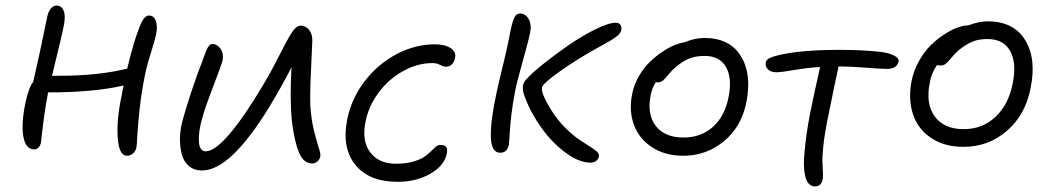

<svg xmlns="http://www.w3.org/2000/svg" viewBox="-20 -604 3787 694"><path d="M104 -64Q72.8 -64 64.5 -109.6Q56.2 -155.3 71.8 -231.9Q83.5 -287.6 100.1 -308.1Q124 -411.6 149.9 -539.1Q153.3 -559.6 162.8 -571.8Q172.4 -584 184.1 -584Q201.7 -584 209.7 -566.2Q217.8 -548.3 210.9 -513.2Q206.1 -485.4 168 -330.1H192.9Q336.4 -330.1 439.9 -356Q462.9 -452.1 481 -497.1Q498 -547.9 518.1 -547.9Q536.6 -547.9 543.5 -527.8Q550.3 -507.8 543.9 -478Q540 -460 524.2 -408.9Q508.3 -357.9 502.9 -327.1Q491.2 -269.5 484.9 -212.2Q478.5 -154.8 476.6 -116.7Q474.6 -78.6 473.1 -70.8Q470.2 -57.1 460.4 -49.1Q450.7 -41 439 -41Q410.2 -41 405.5 -106Q400.9 -170.9 419.9 -259.8Q423.8 -282.7 426.8 -294.9Q318.8 -270 153.8 -270Q152.8 -268.1 152.8 -264.2Q145.5 -226.6 140.1 -188Q134.8 -149.4 131.8 -122.1Q128.9 -94.7 127.9 -87.9Q125.5 -77.1 119.1 -70.6Q112.8 -64 104 -64Z M710.4 12.2Q680.7 12.2 661.6 -4.9Q642.6 -22 636.2 -49.3Q629.9 -76.7 630.6 -106Q631.3 -135.3 638.7 -164.1Q649.4 -205.1 672.1 -273.7Q694.8 -342.3 707.5 -372.1Q710.4 -379.4 714.1 -390.4Q717.8 -401.4 720 -406.7Q722.2 -412.1 725.1 -419.7Q728 -427.2 730.2 -430.9Q732.4 -434.6 735.4 -438.2Q738.3 -441.9 741.5 -443.4Q744.6 -444.8 748.5 -444.8Q765.1 -444.8 777.1 -427.5Q789.1 -410.2 784.7 -386.2Q782.2 -373.5 751 -292.5Q719.7 -211.4 710.4 -174.8Q696.8 -127.4 699 -92.3Q701.2 -57.1 723.6 -57.1Q756.8 -57.1 811 -121.1Q865.2 -185.1 935.5 -304.2Q954.1 -335.4 973.1 -371.8Q992.2 -408.2 1003.4 -430.4Q1014.6 -452.6 1026.4 -472.9Q1038.1 -493.2 1047.4 -502.2Q1056.6 -511.2 1065.9 -511.2Q1084.5 -511.2 1096.9 -496.6Q1109.4 -481.9 1108.9 -456.1Q1108.4 -438.5 1106 -390.9Q1103.5 -343.3 1102.1 -300.8Q1100.6 -258.3 1101.6 -224.1Q1104.5 -174.8 1114.7 -132.8Q1125 -90.8 1132.3 -69.1Q1139.6 -47.4 1137.7 -38.1Q1135.3 -27.3 1127 -20.3Q1118.7 -13.2 1107.9 -13.2Q1077.6 -13.2 1061 -52Q1044.4 -90.8 1034.7 -168Q1027.3 -253.4 1033.7 -360.8Q996.6 -288.6 953.6 -217.8Q813 12.2 710.4 12.2Z M1417.5 53.2Q1313.5 53.2 1263.9 -8.8Q1214.4 -70.8 1235.4 -173.8Q1250.5 -248 1297.9 -310.1Q1345.2 -372.1 1412.8 -408Q1480.5 -443.8 1552.2 -443.8Q1588.4 -443.8 1609.4 -429.7Q1630.4 -415.5 1624.5 -393.1Q1621.6 -379.4 1613 -371.1Q1604.5 -362.8 1592.3 -362.8Q1583 -362.8 1570.8 -369.4Q1558.6 -376 1543.5 -376Q1487.3 -376 1434.6 -345.7Q1381.8 -315.4 1346.7 -266.8Q1311.5 -218.3 1301.3 -164.1Q1287.1 -94.7 1318.1 -53.5Q1349.1 -12.2 1411.1 -12.2Q1445.3 -12.2 1471.4 -19.3Q1497.6 -26.4 1512 -36.1Q1526.4 -45.9 1536.6 -55.9Q1546.9 -65.9 1554.9 -73Q1563 -80.1 1570.3 -80.1Q1586.9 -80.1 1592.5 -73.2Q1598.1 -66.4 1595.2 -49.8Q1586.4 -4.9 1535.2 24.2Q1483.9 53.2 1417.5 53.2Z M1788.1 -51.8Q1755.4 -51.8 1754.2 -110.6Q1752.9 -169.4 1775.9 -273.9Q1780.3 -295.4 1796.4 -361.1Q1812.5 -426.8 1819.8 -464.8Q1820.8 -469.7 1823 -480.2Q1825.2 -490.7 1826.2 -497.1Q1832.5 -527.3 1839.6 -541.3Q1846.7 -555.2 1858.9 -555.2Q1878.9 -555.2 1890.6 -535.9Q1902.3 -516.6 1896 -483.9Q1891.6 -461.9 1869.9 -384.3Q1848.1 -306.6 1841.8 -273.9Q1833 -230 1828.1 -186.3Q1823.2 -142.6 1821.8 -114.3Q1820.3 -85.9 1819.8 -82Q1813.5 -51.8 1788.1 -51.8ZM2114.7 -16.1Q2073.7 -16.1 2026.1 -50.8Q1978.5 -85.4 1939.5 -138.7Q1900.4 -191.9 1878.9 -249Q1867.2 -275.9 1870.1 -294.9Q1874 -310.1 1884.8 -319.8Q1901.4 -338.9 1943.1 -372.3Q1984.9 -405.8 2033.4 -439.5Q2082 -473.1 2131.1 -497.6Q2180.2 -522 2206.1 -522Q2217.3 -522 2222.2 -514.4Q2227.1 -506.8 2226.1 -498Q2225.1 -490.7 2220.5 -483.9Q2215.8 -477.1 2204.6 -469.2Q2193.4 -461.4 2186.8 -457.3Q2180.2 -453.1 2161.9 -443.1Q2143.6 -433.1 2138.2 -430.2Q2061 -387.2 2001.5 -344.5Q1941.9 -301.8 1939 -288.1Q1935.1 -267.1 1970.7 -209Q2006.3 -150.9 2063 -106.9Q2075.7 -97.2 2099.6 -82.5Q2123.5 -67.9 2135 -58.3Q2146.5 -48.8 2145 -40Q2144 -29.8 2135.7 -22.9Q2127.4 -16.1 2114.7 -16.1Z M2449.7 -41Q2384.3 -41 2337.4 -71.3Q2290.5 -101.6 2271.7 -152.1Q2252.9 -202.6 2264.6 -262.2Q2271 -296.4 2288.3 -326.9Q2305.7 -357.4 2327.4 -378.7Q2349.1 -399.9 2373.3 -416.3Q2397.5 -432.6 2418.2 -440.9Q2439 -449.2 2454.6 -451.2Q2491.2 -466.8 2525.9 -466.8Q2617.2 -466.8 2657.7 -401.6Q2698.2 -336.4 2677.7 -233.9Q2660.2 -146 2596.7 -93.5Q2533.2 -41 2449.7 -41ZM2332 -259.8Q2317.9 -191.4 2350.1 -149.2Q2382.3 -106.9 2450.7 -106.9Q2513.2 -106.9 2556.2 -144.8Q2599.1 -182.6 2612.8 -250Q2627.4 -319.8 2604.7 -360.8Q2582 -401.9 2526.9 -401.9Q2494.6 -401.9 2471.2 -392.3Q2447.8 -382.8 2423.8 -362.8Q2409.2 -350.6 2396.5 -335Q2383.8 -319.3 2376.2 -313Q2368.7 -306.6 2356.9 -306.2Q2355.5 -306.2 2353.5 -306.6Q2351.6 -307.1 2350.6 -307.1Q2335.9 -283.7 2332 -259.8Z M2926.3 69.8Q2889.6 69.8 2886.2 0Q2884.3 -28.8 2892.1 -92.8Q2899.9 -156.7 2913.1 -217.8Q2919.9 -252 2944.3 -361.8Q2899.9 -359.4 2851.8 -351.1Q2803.7 -342.8 2786.1 -342.8Q2766.1 -342.8 2755.6 -353.5Q2745.1 -364.3 2748 -378.9Q2751 -394.5 2787.1 -402.8Q2867.7 -423.8 3015.1 -423.8Q3093.8 -423.8 3158.2 -417Q3191.4 -413.6 3210.9 -403.6Q3230.5 -393.6 3228 -381.8Q3221.7 -355 3186 -355Q3166 -355 3109.1 -359.4Q3052.2 -363.8 3018.1 -363.8H3011.2Q3000.5 -317.4 2969.2 -162.1Q2959.5 -112.3 2955.6 -72.3Q2951.7 -32.2 2952.9 -14.6Q2954.1 2.9 2954.6 20.5Q2955.1 38.1 2954.1 43Q2948.2 69.8 2926.3 69.8Z M3462.9 -73.2Q3394 -73.2 3346.2 -105Q3298.3 -136.7 3280.3 -190.7Q3262.2 -244.6 3274.9 -311Q3282.7 -349.6 3301.8 -383.5Q3320.8 -417.5 3344.2 -440.4Q3367.7 -463.4 3393.6 -480Q3419.4 -496.6 3441.2 -504.4Q3462.9 -512.2 3478 -512.2H3480Q3518.1 -526.9 3549.8 -526.9Q3643.6 -526.9 3685.3 -459.5Q3727.1 -392.1 3705.1 -285.2Q3686.5 -189 3619.6 -131.1Q3552.7 -73.2 3462.9 -73.2ZM3340.8 -305.2Q3325.2 -229 3358.6 -183.1Q3392.1 -137.2 3463.9 -137.2Q3530.8 -137.2 3577.9 -181.2Q3625 -225.1 3640.1 -300.8Q3655.8 -375.5 3631.6 -419.2Q3607.4 -462.9 3548.8 -462.9Q3517.1 -462.9 3494.1 -453.1Q3471.2 -443.4 3445.8 -422.9Q3431.6 -410.6 3418.7 -395Q3405.8 -379.4 3398.2 -373.3Q3390.6 -367.2 3378.9 -367.2Q3369.6 -367.2 3366.7 -369.1Q3346.2 -338.4 3340.8 -305.2Z"/></svg>

Font: Shantell Sans Irregular Bouncy
Style: Italic
Weight: 300
Italic angle: -11.31°
Designer: Stephen Nixon, Anya Danilova, Shantell Martin
Foundry: Arrow Type
Version: Version 1.006;[9816181b4]